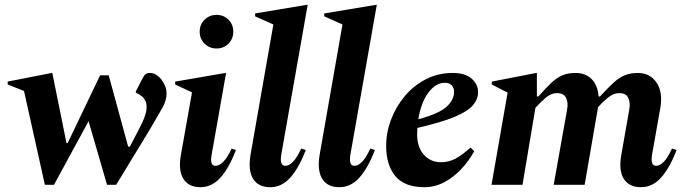

<svg xmlns="http://www.w3.org/2000/svg" viewBox="-20 -770 2848 800"><path d="M167 0 80 -391 12 -418V-430L195 -466H198L257 -174H262L397 -456H433L514 -159H521L553 -220Q575 -261 583 -284.5Q591 -308 591 -324Q591 -358 561 -376L546 -384V-389L571 -438Q580 -456 586.5 -461Q593 -466 606 -466Q623 -466 638.5 -453Q654 -440 664 -420.5Q674 -401 674 -380Q674 -351 656 -319.5Q638 -288 604 -230L464 0H426L349 -265L205 0Z M882 -568Q853 -568 832.5 -588Q812 -608 812 -638Q812 -668 832.5 -688Q853 -708 882 -708Q912 -708 932 -688Q952 -668 952 -638Q952 -608 932 -588Q912 -568 882 -568ZM815 10Q766 10 744 -25Q722 -60 734 -126L780 -385L710 -418V-430L919 -466H922L862 -126Q853 -79 878 -79Q893 -79 910 -95.5Q927 -112 945 -151L963 -145Q935 -71 899 -30.5Q863 10 815 10Z M1106 10Q1056 10 1034.5 -25Q1013 -60 1024 -126L1119 -668L1043 -702V-714L1259 -750H1262L1152 -126Q1144 -79 1169 -79Q1184 -79 1200.5 -95.5Q1217 -112 1235 -151L1254 -145Q1226 -71 1190 -30.5Q1154 10 1106 10Z M1394 10Q1344 10 1322.5 -25Q1301 -60 1312 -126L1407 -668L1331 -702V-714L1547 -750H1550L1440 -126Q1432 -79 1457 -79Q1472 -79 1488.5 -95.5Q1505 -112 1523 -151L1542 -145Q1514 -71 1478 -30.5Q1442 10 1394 10Z M1748 10Q1666 10 1627.5 -36Q1589 -82 1589 -162Q1589 -218 1609.5 -272Q1630 -326 1667 -370Q1704 -414 1755 -440Q1806 -466 1866 -466Q1918 -466 1945 -442.5Q1972 -419 1972 -386Q1972 -357 1950.5 -331.5Q1929 -306 1874 -283Q1819 -260 1719 -237Q1718 -224 1718 -210Q1718 -157 1746 -125.5Q1774 -94 1818 -94Q1849 -94 1877 -108.5Q1905 -123 1939 -154H1942L1956 -140Q1934 -100 1902.5 -66Q1871 -32 1831.5 -11Q1792 10 1748 10ZM1833 -425Q1795 -425 1764.5 -383.5Q1734 -342 1723 -273Q1808 -296 1840 -324.5Q1872 -353 1872 -388Q1872 -402 1863 -413.5Q1854 -425 1833 -425Z M2028 0 2095 -384 2029 -418V-430L2214 -466H2217V-368H2223Q2255 -404 2278 -425.5Q2301 -447 2324 -456.5Q2347 -466 2379 -466Q2420 -466 2445.5 -440Q2471 -414 2474 -368H2480Q2513 -404 2536.5 -425.5Q2560 -447 2583.5 -456.5Q2607 -466 2638 -466Q2688 -466 2715.5 -426Q2743 -386 2731 -318L2697 -126Q2689 -79 2714 -79Q2729 -79 2745.5 -95.5Q2762 -112 2780 -151L2799 -145Q2771 -71 2735 -30.5Q2699 10 2651 10Q2601 10 2579 -25Q2557 -60 2569 -126L2602 -314Q2607 -341 2598 -361.5Q2589 -382 2560 -382Q2536 -382 2513.5 -363.5Q2491 -345 2472 -324L2471 -318L2416 0H2287L2343 -314Q2348 -341 2339 -361.5Q2330 -382 2300 -382Q2276 -382 2253.5 -362.5Q2231 -343 2211 -321L2157 0Z"/></svg>

Font: Spectral
Style: Bold Italic
Weight: 700
Italic angle: -10°
Designer: Jean-Baptiste Levee
Foundry: Production Type
Version: Version 2.001